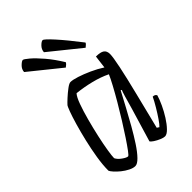

<svg xmlns="http://www.w3.org/2000/svg" viewBox="-218 -823 911 911"><g transform="rotate(-45 237.5 -367.0)"><path d="M135 0Q121 0 103 -9Q85 -18 69 -31Q53 -44 42 -56.5Q31 -69 29 -75Q29 -113 36.5 -159.5Q44 -206 55 -252.5Q66 -299 77.5 -338.5Q89 -378 98.5 -403.5Q108 -429 112 -433Q119 -441 136.5 -457Q154 -473 172 -486.5Q190 -500 199 -500Q214 -500 242 -491Q270 -482 302 -467.5Q334 -453 362 -435L370 -500Q400 -500 413 -491Q426 -482 426 -461Q426 -441 414 -383.5Q402 -326 381 -242Q360 -158 335 -57L346 -50Q355 -58 370 -80Q385 -102 400.5 -128Q416 -154 426 -175Q441 -175 446 -164Q440 -143 427 -115Q414 -87 397.5 -61Q381 -35 364 -17.5Q347 0 334 0Q325 0 309.5 -6.5Q294 -13 281 -21.5Q268 -30 265 -36L316 -206Q326 -242 334 -269Q342 -296 345 -301L340 -304Q322 -270 300 -229Q278 -188 255 -147.5Q232 -107 210 -73.5Q188 -40 168.5 -20Q149 0 135 0ZM143 -57Q147 -57 161.5 -76.5Q176 -96 197 -127.5Q218 -159 242 -197.5Q266 -236 288.5 -274.5Q311 -313 328.5 -345.5Q346 -378 354 -397Q317 -415 272.5 -426Q228 -437 182 -442Q170 -429 157.5 -394.5Q145 -360 133 -315.5Q121 -271 111 -226Q101 -181 95.5 -146.5Q90 -112 90 -98Q97 -83 115.5 -70Q134 -57 143 -57ZM365 -564 210 -689Q211 -707 224.5 -720.5Q238 -734 246 -734Q254 -734 291.5 -692.5Q329 -651 382 -582Q381 -578 375.5 -573Q370 -568 365 -564ZM232 -564 77 -689Q78 -707 92 -720.5Q106 -734 113 -734Q119 -734 141 -715.5Q163 -697 192.5 -662.5Q222 -628 250 -582Q248 -578 243 -573Q238 -568 232 -564Z"/></g></svg>

Font: Texturina 72pt 72pt ExtraLight
Style: Italic
Weight: 200
Italic angle: -11°
Designer: Guillermo Torres Carreño
Foundry: Omnibus-Type
Version: Version 1.002; ttfautohint (v1.8.3)